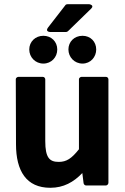

<svg xmlns="http://www.w3.org/2000/svg" viewBox="-20 -868 596 912"><path d="M56 -183C56 -56 105 24 219 24C282 24 330 -3 371 -46L377 2C378 7 382 13 389 13H483C488 13 495 8 495 0V-491C495 -496 491 -503 483 -503H368C363 -503 355 -499 355 -491V-159C320 -115 296 -99 259 -99C215 -99 195 -119 195 -198V-491C195 -496 191 -503 183 -503H68C63 -503 55 -499 55 -491ZM208 -737C193 -717 218 -716 218 -716H294C297 -716 301 -718 303 -720L413 -827C430 -844 404 -848 404 -848H301C298 -848 293 -847 291 -844ZM186 -566C224 -566 252 -596 252 -633C252 -670 224 -698 186 -698C148 -698 119 -670 119 -633C119 -596 148 -566 186 -566ZM372 -566C410 -566 437 -597 437 -633C437 -670 410 -698 372 -698C333 -698 305 -670 305 -633C305 -597 333 -566 372 -566Z"/></svg>

Font: Falling Sky
Style: Bd
Weight: 700
Designer: Paul D. Hunt
Foundry: Adobe Systems Incorporated
Version: Version 1.02